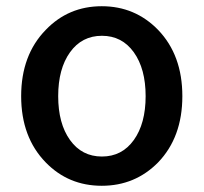

<svg xmlns="http://www.w3.org/2000/svg" viewBox="-20 -584 654 617"><path d="M127 -62Q48 -143 48 -275Q48 -407 127 -488Q200 -564 307 -564Q414 -564 488 -488Q566 -407 566 -275Q566 -143 488 -62Q414 13 307 13Q200 13 127 -62ZM205 -134Q243 -81 307.5 -81Q372 -81 410 -134Q448 -187 448 -275Q448 -363 410 -416Q372 -469 307.5 -469Q243 -469 205 -416Q167 -363 167 -275Q167 -187 205 -134Z"/></svg>

Font: Resource Han Rounded TW Medium
Style: Regular
Weight: 500
Designer: Cyano Hao (round all glyphs); Ryoko NISHIZUKA 西塚涼子 (kana, bopomofo & ideographs); Paul D. Hunt (Latin, Greek & Cyrillic)
Foundry: Cyano Hao
Version: 0.990